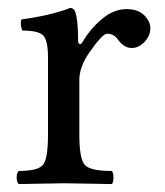

<svg xmlns="http://www.w3.org/2000/svg" viewBox="-20 -462 415 484"><path d="M177 -358Q177 -353 180.5 -351Q184 -349 188 -356Q208 -390 237.5 -414.5Q267 -439 299 -439Q328 -439 343.5 -423.5Q359 -408 359 -391Q359 -372 344.5 -356.5Q330 -341 312 -341Q292 -341 276 -364Q266 -377 250 -377Q238 -377 204 -328Q180 -292 180 -261V-122Q180 -61 194 -46Q208 -31 262 -31Q266 -27 266 -14Q266 -2 262 2Q245 2 203.5 1Q162 0 141 0Q120 0 82 1Q44 2 27 2Q22 -3 22 -14Q22 -26 27 -31Q75 -31 88 -46Q101 -61 101 -122V-317Q101 -360 89 -372.5Q77 -385 36 -385Q30 -402 34 -413Q108 -423 157 -442Q165 -442 169 -434Q177 -412 177 -358Z"/></svg>

Font: Ponomar Unicode TT
Style: Regular
Weight: 400
Designer: Vladislav V. Dorosh, Yuri A.W. Shardt, Nikita Simmons, Aleksandr Andreev
Foundry: Ponomar Project
Version: 1.1